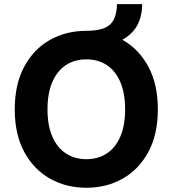

<svg xmlns="http://www.w3.org/2000/svg" viewBox="-20 -884 822 914"><path d="M391 -659.6V-737.3Q442.9 -737.3 474.6 -749.6Q506.3 -761.9 521.1 -789.8Q535.8 -817.7 537 -864.3H656.8Q656 -791.8 622.6 -746.5Q589.2 -701.3 529.6 -680.4Q470.1 -659.6 391 -659.6ZM391 9.8Q294.4 9.8 217.1 -34.2Q139.8 -78.1 95 -161.6Q50.2 -245 50.2 -363.3Q50.2 -482.3 95 -566Q139.8 -649.7 217.1 -693.5Q294.4 -737.3 391 -737.3Q487.8 -737.3 564.7 -693.5Q641.7 -649.7 686.6 -566Q731.4 -482.3 731.4 -363.3Q731.4 -244.7 686.6 -161.3Q641.7 -77.8 564.7 -34Q487.8 9.8 391 9.8ZM391 -126.2Q447 -126.2 488.4 -153.5Q529.9 -180.8 552.7 -233.7Q575.6 -286.6 575.6 -363.3Q575.6 -440.4 552.7 -493.6Q529.9 -546.8 488.4 -574.1Q447 -601.4 391 -601.4Q335.4 -601.4 293.8 -574.1Q252.2 -546.8 229.2 -493.6Q206.1 -440.4 206.1 -363.3Q206.1 -286.6 229.2 -233.7Q252.2 -180.8 293.8 -153.5Q335.4 -126.2 391 -126.2Z"/></svg>

Font: GitLab Sans
Style: Regular
Weight: 400
Designer: Rasmus Andersson
Foundry: Modifications by GitLab B.V., manufactured by rsms
Version: Version 4.000;git-c8fb6b7